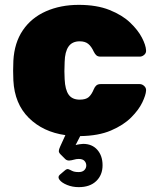

<svg xmlns="http://www.w3.org/2000/svg" viewBox="-20 -550 646 790"><path d="M304 220Q278 220 256 211Q234 202 225 190Q216 178 226 169L246 152Q255 144 261 146Q267 148 276.5 153Q286 158 304 158Q319 158 327 150Q335 142 335 131Q335 120 327.5 112Q320 104 304 104Q294 104 284 107Q274 110 265 110.5Q256 111 249 105L229 85Q222 78 222 71.5Q222 65 228 52L249 6Q157 -7 98.5 -65Q40 -123 35 -219Q34 -235 34 -259Q34 -283 35 -300Q39 -374 74 -425.5Q109 -477 169 -503.5Q229 -530 304 -530Q378 -530 430.5 -509Q483 -488 515.5 -457Q548 -426 564 -395Q580 -364 581 -343Q582 -332 573.5 -324.5Q565 -317 555 -317H394Q383 -317 377 -322Q371 -327 366 -337Q356 -359 343 -369.5Q330 -380 308 -380Q277 -380 262 -358.5Q247 -337 246 -295Q244 -254 246 -224Q248 -181 262.5 -160.5Q277 -140 308 -140Q333 -140 345 -150.5Q357 -161 366 -183Q370 -193 376.5 -198.5Q383 -204 394 -204H555Q565 -204 573.5 -196Q582 -188 581 -177Q580 -159 565.5 -128.5Q551 -98 519.5 -66.5Q488 -35 436.5 -13Q385 9 310 10L291 47Q297 45 307.5 43.5Q318 42 322 42Q359 42 380.5 66.5Q402 91 402 130Q402 170 376 195Q350 220 304 220Z"/></svg>

Font: Rubik Light ExtraBold
Style: Regular
Weight: 800
Version: Version 2.104